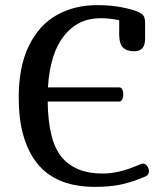

<svg xmlns="http://www.w3.org/2000/svg" viewBox="-20 -729 621 749"><path d="M446 -333H166Q168 -177 222 -114.5Q276 -52 379 -52Q441 -52 510 -81L529 -89Q535 -91 537 -91Q547 -91 554 -81.5Q561 -72 561 -61Q561 -47 548 -41L531 -34Q490 -17 448.5 -8.5Q407 0 351 0Q199 0 126 -90.5Q53 -181 53 -348Q53 -469 92.5 -550Q132 -631 201 -670Q270 -709 359 -709Q439 -709 505 -688Q529 -680 537.5 -670.5Q546 -661 546 -639V-579Q546 -553 535.5 -541Q525 -529 503 -529Q474 -529 459.5 -544Q445 -559 445 -594V-650Q408 -658 372 -658Q284 -658 229.5 -589Q175 -520 167 -388H446Q453 -388 457 -380Q461 -372 461 -361Q461 -350 457 -341.5Q453 -333 446 -333Z"/></svg>

Font: Marmelad for Arash.Academy
Style: Regular
Weight: 400
Designer: Manvel Shmavonyan
Foundry: Cyreal
Version: Version 1.110;Glyphs 3.2 (3202)